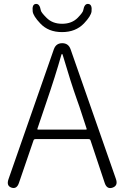

<svg xmlns="http://www.w3.org/2000/svg" viewBox="-20 -947 627 969"><path d="M38 0Q11 -9 23 -43L252 -699Q263 -729 294 -729Q325 -729 336 -699L565 -44Q577 -10 548 0Q519 10 508 -25L437 -238Q435 -245 427 -245H159Q151 -245 149 -238L76 -25Q65 9 38 0ZM169 -298Q167 -293 172 -293H414Q419 -293 417 -298L381 -408Q375 -425 369 -442Q337 -532 297 -668Q295 -675 293 -675Q291 -675 289 -668Q260 -565 212 -425ZM183 -829Q148 -866 145 -889Q141 -925 160 -927Q180 -930 186 -895Q187 -885 214 -858Q244 -827 293.5 -827Q343 -827 373 -858Q399 -885 400 -895Q406 -930 426 -927Q446 -925 442 -889Q439 -866 404 -829Q362 -785 293 -785Q224 -785 183 -829Z"/></svg>

Font: Resource Han Rounded KR Light
Style: Regular
Weight: 300
Designer: Cyano Hao (round all glyphs); Ryoko NISHIZUKA 西塚涼子 (kana, bopomofo & ideographs); Paul D. Hunt (Latin, Greek & Cyrillic)
Foundry: Cyano Hao
Version: 0.990